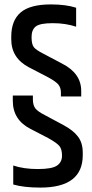

<svg xmlns="http://www.w3.org/2000/svg" viewBox="-20 -701 416 870"><path d="M129 -268V-251Q129 -224 140.5 -209.5Q152 -195 184 -179L268 -134Q311 -111 333 -82.5Q355 -54 355 -9V2Q355 149 163 149Q88 149 40 135V49Q88 65 151.5 65Q215 65 238 49.5Q261 34 261 4.5Q261 -25 249 -39.5Q237 -54 199 -75L118 -117Q38 -158 38 -244V-268ZM31 -535Q31 -608 73.5 -644.5Q116 -681 211 -681Q278 -681 325 -666V-580Q277 -596 219 -596Q161 -596 142 -581Q123 -566 123 -533Q123 -500 133.5 -487Q144 -474 176 -458L261 -413Q348 -369 348 -289V-264H256V-282Q256 -305 243 -319.5Q230 -334 192 -354L111 -396Q31 -438 31 -523Z"/></svg>

Font: Khand Medium
Style: Regular
Weight: 500
Designer: Devanagari: Sanchit Sawaria, Jyotish Sonowal; Latin: Satya Rajpurohit
Foundry: Indian Type Foundry
Version: Version 1.100;PS 1.0;hotconv 1.0.78;makeotf.lib2.5.61930; tt